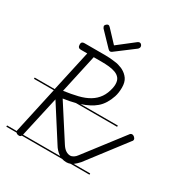

<svg xmlns="http://www.w3.org/2000/svg" viewBox="-159 -809 882 924"><g transform="rotate(30 281.5 -346.5)"><path d="M462 -14H357Q346 -10 335 -10Q322 -10 310 -14H86Q82 -7 75 -7Q64 -7 59 -12L57 -14H0V-21H54V-24Q54 -28 55 -29L110 -280H0V-287H111L161 -514H125Q108 -514 108 -533V-535L109 -542Q113 -550 125 -550H241Q268 -550 294 -546Q306 -545 316 -542L336 -535L342 -532Q363 -521 375.5 -503Q388 -485 388 -455Q388 -426 380.5 -403Q373 -380 361 -360.5Q349 -341 333 -327.5Q317 -314 299 -305Q278 -294 255 -287H462V-280H233Q203 -272 167 -267L288 -79Q299 -62 311 -54.5Q323 -47 335 -47Q344 -47 353.5 -53Q363 -59 370 -69L530 -277Q535 -285 543 -285Q550 -285 556.5 -279Q563 -273 563 -266Q563 -260 558 -256L398 -47Q384 -31 370 -21H462ZM197 -514 150 -300Q193 -306 227.5 -314.5Q262 -323 287 -338Q312 -353 328 -376Q344 -399 351 -433Q353 -444 353 -453Q353 -474 343.5 -486Q334 -498 318 -504Q302 -510 282 -512Q262 -514 241 -514ZM291 -24Q271 -38 258 -60L139 -246L89 -22V-21H295ZM343 -682Q349 -686 354 -686Q359 -686 363.5 -681Q368 -676 368 -669Q368 -664 362 -657L260 -580Q255 -577 251 -577Q246 -577 240 -583L169 -657Q164 -665 164 -669Q164 -673 169.5 -678.5Q175 -684 181 -684Q185 -684 191 -678L253 -612Z"/></g></svg>

Font: Gruenewald VA 3. Klasse
Style: Regular
Weight: 400
Designer: Peter Wiegel
Foundry: Peter Wiegel, nach dem Schriftentwurf von Dr. H. Gr¸newald
Version: Version 0.007